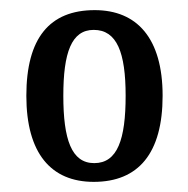

<svg xmlns="http://www.w3.org/2000/svg" viewBox="-20 -739 372 379"><path d="M165 -380C253 -380 301 -436 301 -550C301 -664 250 -719 167 -719C78 -719 32 -664 32 -550C32 -436 81 -380 165 -380ZM166 -417C121 -417 105 -464 105 -550C105 -635 121 -680 165 -680C211 -680 228 -635 228 -550C228 -464 212 -417 166 -417Z"/></svg>

Font: Noto Serif Tamil ExtraCondensed Medium
Style: Italic
Weight: 500
Width: 2
Italic angle: -12°
Designer: Indian Type Foundry, Tom Grace, and the Monotype Design Team
Foundry: Monotype Imaging Inc.
Version: Version 2.003